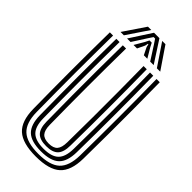

<svg xmlns="http://www.w3.org/2000/svg" viewBox="-305 -1038 1108 1108"><g transform="rotate(45 249.5 -484.0)"><path d="M250 9.2Q142 9.2 94.6 -33.8Q47.2 -76.8 46 -175.5Q45 -249.2 44.4 -325.8Q43.8 -402.2 43.8 -480.8Q43.8 -559.2 44.2 -639.2Q44.8 -719.2 46 -800H72.2Q71.5 -725 70.9 -647.2Q70.2 -569.5 70.2 -490.6Q70.2 -411.8 70.8 -332.8Q71.2 -253.8 72.2 -176Q73.5 -88 114.8 -50Q156 -12 250 -12Q343.5 -12 384.5 -50Q425.5 -88 426.8 -176Q427.8 -253.2 428.4 -331.4Q429 -409.5 429 -487.9Q429 -566.2 428.4 -644.5Q427.8 -722.8 426.8 -800H453.2Q454.8 -697 455.2 -592.6Q455.8 -488.2 455.2 -383.6Q454.8 -279 453.2 -175.5Q451.8 -76.8 404.6 -33.8Q357.5 9.2 250 9.2ZM250 -33Q170 -33 135 -66.4Q100 -99.8 98.8 -176.2Q97.8 -255.5 97.1 -333.9Q96.5 -412.2 96.5 -490Q96.5 -567.8 97.1 -645.2Q97.8 -722.8 98.8 -800H125.2Q124.2 -723.2 123.6 -645.8Q123 -568.2 123 -490.1Q123 -412 123.6 -333.6Q124.2 -255.2 125.2 -176.5Q126.2 -111 155.1 -82.6Q184 -54.2 250 -54.2Q315.2 -54.2 344.1 -82.6Q373 -111 373.8 -176.5Q375 -254 375.5 -332Q376 -410 376 -488.2Q376 -566.5 375.5 -644.6Q375 -722.8 373.8 -800H400.2Q401.5 -721.5 402 -643.4Q402.5 -565.2 402.5 -487.2Q402.5 -409.2 402 -331.5Q401.5 -253.8 400.2 -176.2Q399.2 -99.8 364.2 -66.4Q329.2 -33 250 -33ZM250 -75.5Q198.2 -75.5 175.4 -99Q152.5 -122.5 151.8 -177Q150.2 -282.5 149.8 -386.2Q149.2 -490 149.8 -593.4Q150.2 -696.8 151.8 -800H178.2Q177.2 -725 176.6 -647.2Q176 -569.5 176 -490.8Q176 -412 176.6 -333.2Q177.2 -254.5 178.2 -177.2Q178.8 -134.2 195.4 -115.4Q212 -96.5 250 -96.5Q287.8 -96.5 304.1 -115.4Q320.5 -134.2 321 -177.2Q322.5 -281 322.9 -385Q323.2 -489 322.8 -593Q322.2 -697 321 -800H347.2Q348.5 -721.2 349 -643.1Q349.5 -565 349.5 -487.2Q349.5 -409.5 349 -332Q348.5 -254.5 347.2 -177Q346.8 -122.5 324 -99Q301.2 -75.5 250 -75.5ZM87.8 -845 178.2 -978.5H205.2L115.2 -845ZM141.2 -845 227.8 -978.5H272L358.5 -845H330L278 -926.2L256 -959.2H243.8L221.8 -926L169.8 -845ZM194 -845 228.5 -904.2 240.8 -928.8H259L271.5 -904.2L306.5 -845H278.2L256 -890L251.8 -908.5H248L244 -890L222.5 -845ZM384.5 -845 294.5 -978.5H321.2L412 -845Z"/></g></svg>

Font: Big Shoulders Inline Text Thin ExtraBold
Style: Regular
Weight: 800
Version: Version 2.002